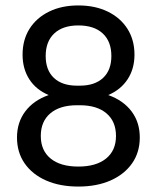

<svg xmlns="http://www.w3.org/2000/svg" viewBox="-20 -678 576 706"><path d="M378 -328.5Q433 -309 463.5 -268.8Q494 -228.5 494 -172.5Q494 -118 465.8 -77.5Q437.5 -37 386.8 -14.5Q336 8 268 8Q200.5 8 149.8 -14.2Q99 -36.5 70.8 -77Q42.5 -117.5 42.5 -172.5Q42.5 -228 73 -268.5Q103.5 -309 159 -328.5Q112.5 -348 87.8 -386.5Q63 -425 63 -477Q63 -531.5 88.5 -572Q114 -612.5 160.2 -635.2Q206.5 -658 268 -658Q330 -658 376.5 -635.2Q423 -612.5 448.8 -571.8Q474.5 -531 474.5 -477Q474.5 -425 449.2 -386.5Q424 -348 378 -328.5ZM273.5 -363Q328.5 -363 359 -391.5Q389.5 -420 389.5 -472Q389.5 -525.5 357.8 -555Q326 -584.5 268 -584.5Q211 -584.5 179.5 -555Q148 -525.5 148 -472Q148 -420 178.2 -391.5Q208.5 -363 263 -363ZM273.5 -291H263Q200 -291 165 -261.2Q130 -231.5 130 -178Q130 -124.5 166.2 -95Q202.5 -65.5 268 -65.5Q333.5 -65.5 370 -95Q406.5 -124.5 406.5 -178Q406.5 -231.5 371.5 -261.2Q336.5 -291 273.5 -291Z"/></svg>

Font: Overused Grotesk
Style: Regular
Weight: 450
Version: Version 0.004